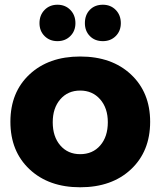

<svg xmlns="http://www.w3.org/2000/svg" viewBox="-20 -786 678 812"><path d="M299 -688Q299 -655 277.5 -633.5Q256 -612 223 -612Q190 -612 168.5 -633.5Q147 -655 147 -688Q147 -722 168.5 -744Q190 -766 223 -766Q256 -766 277.5 -744Q299 -722 299 -688ZM415 -766Q448 -766 469.5 -744Q491 -722 491 -688Q491 -655 469.5 -633.5Q448 -612 415 -612Q381 -612 360 -633.5Q339 -655 339 -688Q339 -723 360 -744.5Q381 -766 415 -766ZM319 -547Q453 -547 534 -471Q615 -395 615 -271Q615 -146 534 -70Q453 6 319 6Q186 6 105 -70Q24 -146 24 -271Q24 -396 105 -471.5Q186 -547 319 -547ZM203 -269Q203 -208 235 -171Q267 -134 319 -134Q372 -134 404 -171Q436 -208 436 -269Q436 -329 403.5 -366Q371 -403 319 -403Q267 -403 235 -366Q203 -329 203 -269Z"/></svg>

Font: Montserrat arm
Style: Bold
Weight: 700
Designer: Julieta Ulanovsky
Foundry: Julieta Ulanovsky
Version: Version 6.000;PS 006.000;hotconv 1.0.88;makeotf.lib2.5.64775